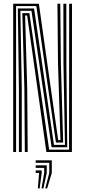

<svg xmlns="http://www.w3.org/2000/svg" viewBox="-20 -820 460 1036"><path d="M51.2 0V-800H189.8L235.5 -474.8L294 -63.8H306.2L293 -477L290 -800H305.2L308.5 -477L320.8 -51H281.8L176 -787.2H66.8V0ZM82 0V-342.8L76.2 -774.5H163.8L271.2 -38.2H330.5L322.5 -477L322 -800H337.8L338.2 -477L342.8 -25.5H258.5L149.8 -761.8H90L97.5 -342.8V0ZM114 0 111.5 -342.8 100.5 -749H138.5L245.2 -12.5H352.5L353.2 -800H368.5L368 0H230.2L182 -343.8L126.5 -736.2H115.5L126.8 -342.8L129.5 0ZM224.2 196.5 245.8 113V58.5H172.5V45H259.5V113L234.5 196.5ZM184 196.5 191.2 113H172.5V99.5H205V113L194 196.5ZM204 196.5 218.5 113V85.8H172.5V72.2H232.2V113L214.2 196.5Z"/></svg>

Font: Big Shoulders Inline Display Thin Medium
Style: Regular
Weight: 500
Version: Version 2.002